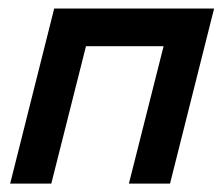

<svg xmlns="http://www.w3.org/2000/svg" viewBox="-20 -437 533 457"><path d="M4.2 0 109 -416.7H489.6L384.7 0H286.8L369.4 -327.1H184.7L102.1 0Z"/></svg>

Font: Afacad Medium
Style: Italic
Weight: 500
Italic angle: -14°
Designer: Kristian Moeller
Foundry: Dicotype
Version: Version 1.000; ttfautohint (v1.8.4.7-5d5b)